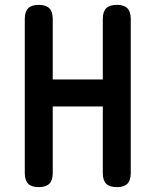

<svg xmlns="http://www.w3.org/2000/svg" viewBox="-20 -760 640 790"><path d="M403 -322H197V-48Q197 -18 183 -4Q169 10 139 10Q110 10 96 -4Q82 -18 82 -48V-682Q82 -712 96 -726Q110 -740 139 -740Q169 -740 183 -726Q197 -712 197 -682V-433H403V-682Q403 -712 417 -726Q431 -740 461 -740Q490 -740 504 -726Q518 -712 518 -682V-48Q518 -18 504 -4Q490 10 461 10Q431 10 417 -4Q403 -18 403 -48Z"/></svg>

Font: Maple Mono NL SemiBold
Style: Regular
Weight: 600
Monospace: yes
Designer: subframe7536
Version: Version 7.000